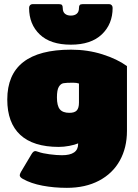

<svg xmlns="http://www.w3.org/2000/svg" viewBox="-20 -734 666 924"><path d="M120 -696Q120 -704 124.5 -709Q129 -714 136 -714H265Q275 -714 278.5 -709.5Q282 -705 282 -695Q282 -677 292.5 -668Q303 -659 321 -659Q339 -659 349.5 -668Q360 -677 360 -695Q360 -705 363.5 -709.5Q367 -714 377 -714H506Q513 -714 517.5 -709Q522 -704 522 -696Q522 -618 470 -568.5Q418 -519 321 -519Q223 -519 171.5 -568Q120 -617 120 -696ZM90 127Q75 119 75 109Q75 104 81 93L131 9Q140 -7 150 -7Q153 -7 165 -3Q184 4 218.5 8.5Q253 13 278 13Q356 13 356 -41V-44Q340 -37 313.5 -32Q287 -27 263 -27Q140 -27 77.5 -85Q15 -143 15 -255Q15 -495 322 -495Q402 -495 473 -472.5Q544 -450 591 -416V-104Q591 -23 556.5 39Q522 101 456.5 135.5Q391 170 302 170Q240 170 184.5 159.5Q129 149 90 127ZM360 -240V-332Q349 -336 331 -336Q298 -336 285 -333.5Q272 -331 263 -316Q254 -301 254 -265Q254 -225 268 -208Q282 -191 314 -191Q339 -191 349.5 -202.5Q360 -214 360 -240Z"/></svg>

Font: Mitr
Style: Bold
Weight: 700
Designer: Thanarat Vachiruckul
Foundry: Cadson Demak
Version: Version 1.002